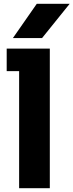

<svg xmlns="http://www.w3.org/2000/svg" viewBox="-20 -984 384 1004"><path d="M80 0V-730H240.5V0ZM15 -612V-730H240.5V-612ZM47.5 -785 172.2 -964H344.2L200 -785Z"/></svg>

Font: SVN-Sora Variable
Style: Regular
Weight: 400
Designer: Jonathan Barnbrook, Julián Moncada
Foundry: Barnbrook Fonts
Version: Version 2.000 - Viet hoa boi STYLEno.1 Fonts